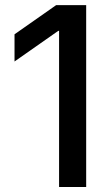

<svg xmlns="http://www.w3.org/2000/svg" viewBox="-20 -748 440 768"><path d="M324.7 -727.5V0H216.3V-624.5H212.9L38.1 -502V-610.8L204.6 -727.5Z"/></svg>

Font: Inter 20pt Medium
Style: Regular
Weight: 500
Version: Version 4.001;git-66647c0bb